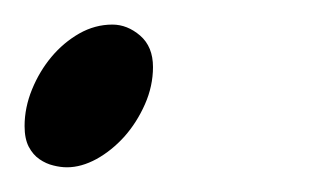

<svg xmlns="http://www.w3.org/2000/svg" viewBox="-46 -129 266 157"><path d="M45.9 -108.9Q58.1 -108.9 68.6 -99.9Q79.1 -90.8 79.1 -74.2Q79.1 -58.6 72.5 -43.7Q65.9 -28.8 55.7 -17.3Q45.4 -5.9 33 1Q20.5 7.8 8.8 7.8Q3.4 7.8 -2.4 6.3Q-8.3 4.9 -13.7 1.2Q-19 -2.4 -22.5 -9Q-25.9 -15.6 -25.9 -25.9Q-25.9 -41 -19.8 -55.9Q-13.7 -70.8 -3.9 -82.5Q5.9 -94.2 18.8 -101.6Q31.7 -108.9 45.9 -108.9Z"/></svg>

Font: Romanesco
Style: Regular
Weight: 400
Designer: Astigmatic (AOETI)
Foundry: Astigmatic (AOETI)
Version: Version 1.000